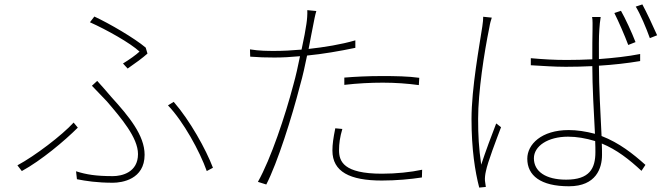

<svg xmlns="http://www.w3.org/2000/svg" viewBox="-20 -822 3040 871"><path d="M559 -511C594 -535 628 -560 649 -579L641 -606C590 -649 477 -715 408 -747L388 -721C464 -687 571 -627 613 -588C597 -573 566 -551 538 -534ZM329 -9C369 -1 420 7 492 7C533 7 636 -8 636 -120C636 -208 565 -294 485 -382C464 -406 440 -435 421 -455L397 -433L465 -362C529 -287 606 -198 606 -123C606 -40 533 -23 492 -23C416 -23 372 -30 325 -45ZM946 -61C914 -145 842 -275 768 -360L742 -344C812 -271 886 -136 918 -46ZM314 -266C261 -208 139 -115 59 -72L79 -46C167 -94 273 -183 333 -243Z M1592 -639C1527 -620 1452 -608 1380 -600C1388 -640 1394 -677 1401 -709C1404 -726 1410 -756 1415 -772L1374 -776C1375 -757 1373 -732 1370 -713C1367 -690 1359 -648 1348 -597C1303 -593 1263 -591 1227 -591C1195 -591 1157 -591 1114 -598L1115 -565C1152 -562 1186 -561 1225 -561C1260 -561 1299 -563 1341 -567C1332 -522 1322 -477 1311 -438C1274 -297 1209 -102 1150 3L1188 15C1239 -84 1304 -290 1341 -434C1354 -479 1364 -526 1373 -570C1445 -577 1520 -590 1592 -605ZM1542 -437C1602 -444 1661 -447 1717 -447C1773 -447 1829 -443 1880 -436L1882 -469C1833 -476 1773 -477 1713 -477C1649 -477 1590 -474 1542 -470ZM1501 -240C1492 -195 1488 -168 1488 -139C1488 -43 1567 -3 1712 -3C1777 -3 1843 -9 1894 -17L1895 -52C1844 -41 1777 -34 1713 -34C1538 -34 1518 -90 1518 -141C1518 -170 1522 -200 1533 -237Z M2864 -792C2885 -758 2912 -694 2928 -649L2961 -662C2942 -705 2913 -767 2894 -802ZM2863 -631C2847 -673 2816 -740 2797 -773L2767 -763C2786 -725 2814 -661 2830 -618ZM2172 -746C2172 -735 2171 -721 2168 -702C2155 -615 2119 -423 2119 -282C2119 -145 2135 -44 2154 29L2184 26C2183 19 2181 7 2180 -2C2179 -15 2181 -31 2184 -44C2192 -86 2232 -189 2253 -245L2231 -262C2212 -214 2181 -130 2163 -75C2152 -151 2149 -207 2149 -283C2149 -405 2176 -581 2200 -698C2203 -717 2207 -730 2211 -742ZM2884 -577C2828 -566 2765 -559 2697 -554C2697 -599 2696 -655 2699 -690C2700 -709 2702 -725 2705 -745H2666C2669 -730 2668 -708 2668 -689C2667 -654 2667 -605 2667 -553C2628 -551 2589 -550 2550 -550C2493 -550 2444 -553 2388 -558V-526C2445 -523 2491 -519 2547 -519C2587 -519 2627 -520 2667 -522C2667 -435 2674 -306 2679 -215C2637 -226 2597 -232 2560 -232C2436 -232 2372 -167 2372 -102C2372 -26 2432 23 2561 23C2685 23 2711 -60 2711 -119C2711 -135 2711 -152 2710 -171C2778 -143 2834 -99 2890 -47L2908 -74C2851 -125 2789 -174 2709 -205C2704 -306 2697 -431 2697 -524C2762 -528 2825 -535 2884 -545ZM2681 -132C2681 -57 2654 -7 2548 -7C2456 -7 2402 -44 2402 -104C2402 -159 2465 -202 2557 -202C2596 -202 2637 -195 2680 -182C2681 -162 2681 -145 2681 -132Z"/></svg>

Font: SSpoqa Han Sans Neo Thin
Style: Regular
Weight: 100
Designer: [Spoqa Han Sans Neo] Dong-huui Kim  Younghwa Kang  Yujin Lee  [Noto Sans] Ryoko NISHIZUKA  (kana & ideographs); Paul D. 
Foundry: Spoqa (http://www.spoqa-han-sans.com)
Version: Version 1.000